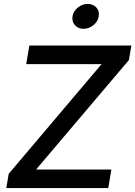

<svg xmlns="http://www.w3.org/2000/svg" viewBox="-20 -960 690 980"><path d="M12.2 0 24.4 -72.8 498.5 -632.8H113.8L129.9 -727.5H650.4L638.2 -653.8L164.1 -94.7H548.3L532.7 0ZM406.2 -813Q378.9 -813 362.5 -831.5Q346.2 -850.1 350.1 -876.5Q354.5 -903.3 377.2 -921.6Q399.9 -939.9 427.7 -939.9Q455.6 -939.9 471.9 -921.6Q488.3 -903.3 483.9 -876.5Q479.5 -850.1 456.8 -831.5Q434.1 -813 406.2 -813Z"/></svg>

Font: Inter 20pt Medium
Style: Italic
Weight: 500
Italic angle: -9.3988°
Version: Version 4.001;git-66647c0bb